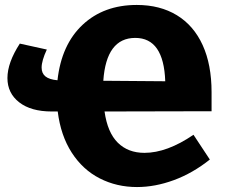

<svg xmlns="http://www.w3.org/2000/svg" viewBox="-20 -741 907 775"><path d="M834 -292 402 -291Q414 -206 455.5 -165Q497 -124 563 -124Q654 -124 761 -197L827 -97Q758 -42 682 -14Q606 14 533 14Q451 14 382.5 -21Q314 -56 269.5 -125Q225 -194 213 -291H189Q105 -291 57.5 -328Q10 -365 10 -426Q10 -488 60 -565L169 -541Q148 -496 148 -468Q148 -445 163.5 -432.5Q179 -420 212 -417Q228 -561 313.5 -641Q399 -721 532 -721Q626 -721 694 -679.5Q762 -638 798 -559Q834 -480 834 -369ZM397 -415 647 -413Q641 -588 526 -588Q409 -588 397 -415Z"/></svg>

Font: Bitter Pro ExtraBold
Style: Regular
Weight: 800
Designer: Sol Matas, and Bitter project Authors
Foundry: Sol Matas
Version: Version 1.010